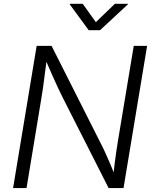

<svg xmlns="http://www.w3.org/2000/svg" viewBox="-20 -962 789 982"><path d="M46.9 0 167.5 -727.5H243.7L493.7 -231.9Q503.4 -213.9 515.6 -187.3Q527.8 -160.6 541.5 -128.9Q555.2 -97.2 568.4 -62L559.1 -59.6Q562.5 -93.8 566.7 -127Q570.8 -160.2 575.2 -189.9Q579.6 -219.7 583.5 -242.7L664.1 -727.5H732.4L611.8 0H535.6L301.8 -460.9Q289.6 -485.4 276.1 -513.9Q262.7 -542.5 246.6 -578.9Q230.5 -615.2 209.5 -664.1L220.2 -667.5Q213.9 -620.1 209 -581.3Q204.1 -542.5 200 -512.7Q195.8 -482.9 191.9 -461.4L115.7 0ZM403.3 -942.4 470.2 -848.6 567.4 -942.4H634.3L633.8 -939.5L491.7 -807.6H433.6L336.9 -939.5L337.4 -942.4Z"/></svg>

Font: Inter 18pt Light
Style: Italic
Weight: 300
Italic angle: -9.3988°
Designer: Rasmus Andersson
Foundry: rsms
Version: Version 4.001;git-66647c0bb